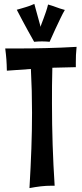

<svg xmlns="http://www.w3.org/2000/svg" viewBox="-20 -943 419 983"><path d="M259.8 7.8H246.1Q215.8 7.8 188.7 11Q161.6 14.2 130.9 20Q137.2 -87.4 140.6 -181.9Q144 -276.4 144 -365.2Q144 -479 138.2 -589.8L15.1 -581.1Q14.6 -597.7 14.2 -611.6Q13.7 -625.5 12.7 -638.4Q11.7 -651.4 10.3 -664.8Q8.8 -678.2 6.8 -694.8H65.9Q105 -694.8 142.3 -695.3Q179.7 -695.8 217 -696.8Q254.4 -697.8 292.7 -699.2Q331.1 -700.7 372.1 -703.1Q369.6 -678.2 368.9 -660.9Q368.2 -643.6 368.2 -625V-599.1L248 -596.2Q246.6 -549.3 246.3 -504.2Q246.1 -459 246.1 -413.1Q246.1 -306.6 249.5 -202.1Q252.9 -97.7 259.8 7.8ZM312 -892.1Q307.1 -884.3 301.3 -873Q295.4 -861.8 289.3 -848.9Q283.2 -835.9 276.6 -822Q270 -808.1 263.7 -794.9Q249 -763.7 233.9 -729Q229 -729.5 222.7 -730Q217.3 -730.5 209.7 -730.7Q202.1 -731 193.8 -731Q185.1 -731 175.3 -730.5Q165.5 -730 154.8 -729Q138.7 -757.8 122.6 -786.6Q108.9 -811.5 93.8 -839.8Q78.6 -868.2 65.9 -893.1Q78.6 -896.5 89.8 -899.9Q101.1 -903.3 111.8 -906.5Q122.6 -909.7 133.3 -913.6Q144 -917.5 155.8 -922.9Q159.2 -910.2 164.6 -890.4Q169.9 -870.6 175.3 -851.6Q181.2 -829.1 188 -805.2Q188 -808.6 192.4 -820.3Q196.8 -832 202.9 -847.9Q209 -863.8 215.3 -882.6Q221.7 -901.4 226.1 -919.9Q237.3 -917 246.8 -913.6Q256.3 -910.2 266.4 -906.7Q276.4 -903.3 287.1 -899.4Q297.9 -895.5 312 -892.1Z"/></svg>

Font: Rum Raisin
Style: Regular
Weight: 400
Designer: Astigmatic (AOETI)
Foundry: Astigmatic (AOETI)
Version: Version 1.000